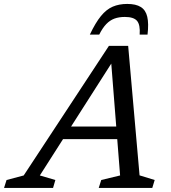

<svg xmlns="http://www.w3.org/2000/svg" viewBox="-84 -932 846 952"><path d="M200 -242 220 -304.5H552.5L532 -242ZM608 -62.5 683 -39.5 671 0H405.5L418 -39.5L511.5 -62L465.5 -644.5H485.5L113.5 -62L190.5 -39.5L179 0H-64L-51.5 -39.5L33.5 -62L456 -704.5H551.5ZM535 -848Q506 -848 483.5 -839.8Q461 -831.5 442.8 -812.5Q424.5 -793.5 408 -760.5H361.5Q389.5 -819.5 416.5 -852.5Q443.5 -885.5 475 -899Q506.5 -912.5 547 -912.5Q590 -912.5 614.2 -897.2Q638.5 -882 646.2 -848.8Q654 -815.5 647.5 -760.5H608.5Q612 -809 595.5 -828.5Q579 -848 535 -848Z"/></svg>

Font: Newsreader 10pt
Style: Italic
Weight: 400
Italic angle: -17°
Version: Version 1.003